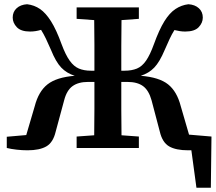

<svg xmlns="http://www.w3.org/2000/svg" viewBox="-20 -699 1019 907"><path d="M735 -77 696 -225Q683 -272 656 -292Q629 -312 582 -312H553Q553 -241 553 -180Q553 -119 554 -60L636 -54V0H342V-54L425 -60Q426 -122 426 -185Q426 -248 426 -312H396Q350 -312 322.5 -292Q295 -272 283 -225L243 -77Q231 -26 199 -7.5Q167 11 110 11Q85 11 58.5 8Q32 5 12 0V-53L104 -61L144 -197Q162 -267 204.5 -300.5Q247 -334 333 -341Q295 -353 269.5 -379.5Q244 -406 221 -463Q208 -493 197 -516Q186 -539 174 -558Q148 -550 122 -550Q79 -550 59.5 -570.5Q40 -591 40 -616Q40 -643 58.5 -660Q77 -677 108 -679Q142 -675 169 -656.5Q196 -638 221 -598.5Q246 -559 271 -490Q290 -439 309.5 -412Q329 -385 353 -375Q377 -365 409 -365H426Q426 -430 426 -488.5Q426 -547 425 -604L342 -610V-664H636V-610L554 -604Q553 -543 553 -481.5Q553 -420 553 -365H569Q602 -365 626.5 -375Q651 -385 670 -412.5Q689 -440 707 -490Q732 -559 756.5 -598.5Q781 -638 809 -656.5Q837 -675 870 -679Q901 -677 919.5 -660Q938 -643 938 -616Q938 -591 918.5 -570.5Q899 -550 855 -550Q842 -550 829 -552Q816 -554 804 -557Q792 -538 781.5 -515.5Q771 -493 758 -463Q734 -406 708.5 -379.5Q683 -353 645 -341Q732 -334 774 -300.5Q816 -267 834 -197L873 -63L979 -54L976 188H908L884 11Q880 11 876.5 11Q873 11 869 11Q811 11 779 -7.5Q747 -26 735 -77Z"/></svg>

Font: Source Serif 4 SmText Semibold
Style: Regular
Weight: 600
Designer: Frank Grießhammer
Foundry: Adobe
Version: Version 4.005;hotconv 1.1.0;makeotfexe 2.6.0